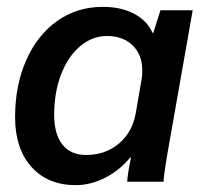

<svg xmlns="http://www.w3.org/2000/svg" viewBox="-20 -530 593 560"><path d="M24 -188Q24 -281 56.5 -354.5Q89 -428 147 -469Q205 -510 280 -510Q333 -510 371 -490Q409 -470 425 -434H427L448 -500H542L477 -131Q458 -27 457 0H351Q352 -21 362 -71H360Q330 -34 287.5 -12Q245 10 201 10Q119 10 71.5 -43.5Q24 -97 24 -188ZM376 -200 393 -299Q395 -308 395 -325Q395 -370 367 -397.5Q339 -425 292 -425Q249 -425 213.5 -395Q178 -365 158 -312.5Q138 -260 138 -195Q138 -139 162 -108.5Q186 -78 231 -78Q287 -78 326.5 -111Q366 -144 376 -200Z"/></svg>

Font: Sarabun SemiBold
Style: Italic
Weight: 600
Italic angle: -10°
Designer: Suppakit Chalermlarp | Katatrad Co.,Ltd.
Foundry: Cadson Demak Co.,Ltd.
Version: Version 1.000; ttfautohint (v1.6)